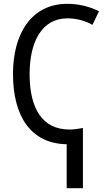

<svg xmlns="http://www.w3.org/2000/svg" viewBox="-20 -745 570 1005"><path d="M329 240H414V-75C393 -71 368 -67 344 -67C200 -67 135 -179 135 -357C135 -528 200 -649 333 -649C381 -649 427 -636 464 -615L498 -686C449 -711 392 -725 332 -725C147 -725 48 -572 48 -358C48 -136 142 7 329 10Z"/></svg>

Font: Noto Sans Mono Condensed
Style: Regular
Weight: 400
Width: 3
Designer: Monotype Design Team
Foundry: Monotype Imaging Inc.
Version: Version 2.014